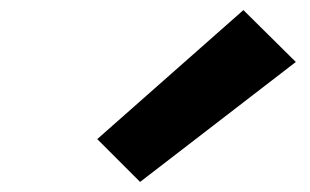

<svg xmlns="http://www.w3.org/2000/svg" viewBox="-20 -848 616 381"><path d="M258 -487 567 -725 463 -828 173 -572Z"/></svg>

Font: Iosevka Sparkle Heavy Oblique
Style: Regular
Weight: 900
Italic angle: -9°
Designer: Belleve Invis
Foundry: Belleve Invis
Version: Version 4.5.0; ttfautohint (v1.8.3)